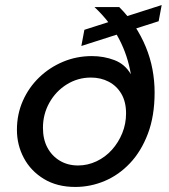

<svg xmlns="http://www.w3.org/2000/svg" viewBox="-20 -728 669 760"><path d="M278 12Q206 12 154 -19.5Q102 -51 74.5 -102.5Q47 -154 47 -214Q47 -276 70.5 -329Q94 -382 135 -421.5Q176 -461 229.5 -483.5Q283 -506 344 -506Q391 -506 433 -490Q475 -474 498 -434Q492 -470 480.5 -505Q469 -540 451.5 -573.5Q434 -607 410 -638.5Q386 -670 354 -700H452Q487 -665 513 -625.5Q539 -586 557 -542.5Q575 -499 583.5 -453.5Q592 -408 592 -362Q592 -269 565.5 -199Q539 -129 494.5 -82Q450 -35 394 -11.5Q338 12 278 12ZM289 -73Q327 -73 362 -89.5Q397 -106 423 -135Q449 -164 464 -201Q479 -238 479 -279Q479 -325 460.5 -356.5Q442 -388 410.5 -404.5Q379 -421 340 -421Q288 -421 244.5 -394Q201 -367 175.5 -321.5Q150 -276 150 -222Q150 -177 167.5 -144Q185 -111 216.5 -92Q248 -73 289 -73ZM302 -546 314 -610 620 -708 608 -644Z"/></svg>

Font: DM Sans 24pt Medium
Style: Italic
Weight: 500
Italic angle: -10°
Designer: Colophon Foundry, Jonny Pinhorn
Foundry: Colophon Foundry
Version: Version 4.004;gftools[0.9.30]